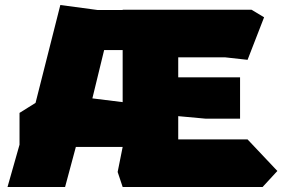

<svg xmlns="http://www.w3.org/2000/svg" viewBox="-20 -747 1138 767"><path d="M10 0 58 -169V-296L122 -336L221 -727L370 -707H470V-708H985L1035 -678L969 -508L879 -518H692V-438H939V-273H801L692 -283V-190H969L1088 -64L1029 0H470L450 -60L470 -160H283L240 0ZM349 -354 470 -339V-547H396Z"/></svg>

Font: Rowdies
Style: Bold
Weight: 700
Designer: Jaikishan Patel
Version: Version 1.000; ttfautohint (v1.8.3)